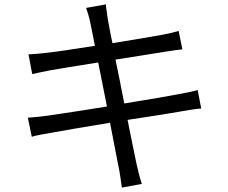

<svg xmlns="http://www.w3.org/2000/svg" viewBox="-20 -811 1040 876"><path d="M392 -707Q388 -727 383 -743.5Q378 -760 373 -775L463 -791Q464 -777 467 -758Q470 -739 472 -722Q474 -714 479 -685Q484 -656 493 -614Q566 -626 629.5 -636.5Q693 -647 724 -653Q746 -657 764 -661.5Q782 -666 795 -670L812 -586Q801 -585 780.5 -582Q760 -579 740 -576Q706 -571 642.5 -560.5Q579 -550 507 -539Q517 -493 527 -441Q537 -389 547 -339Q623 -351 689.5 -362.5Q756 -374 793 -381Q850 -391 882 -400L898 -316Q882 -315 859 -311.5Q836 -308 808 -303Q767 -296 701.5 -285.5Q636 -275 562 -264Q577 -191 588 -135.5Q599 -80 603 -63Q608 -41 614 -17Q620 7 627 28L536 45Q532 19 529 -4Q526 -27 521 -49Q518 -66 507 -121.5Q496 -177 482 -251Q397 -237 323.5 -224.5Q250 -212 213 -205Q184 -200 162.5 -196Q141 -192 125 -187L107 -274Q124 -275 150 -277.5Q176 -280 195 -283Q220 -287 262.5 -293Q305 -299 358 -307.5Q411 -316 468 -325Q458 -376 447.5 -428Q437 -480 428 -526Q357 -515 297 -505Q237 -495 208 -490Q187 -486 168.5 -482Q150 -478 127 -473L110 -563Q129 -564 149 -565.5Q169 -567 193 -570Q222 -573 282.5 -582Q343 -591 413 -602Q405 -643 399.5 -670.5Q394 -698 392 -707Z"/></svg>

Font: Source Han Sans SC
Style: Regular
Weight: 400
Designer: Ryoko NISHIZUKA 西塚涼子 (kana, bopomofo & ideographs); Paul D. Hunt (Latin, Greek & Cyrillic); Sandoll Communications 산돌커뮤니
Foundry: Adobe
Version: Version 2.002;hotconv 1.0.116;makeotfexe 2.5.65601; ttfautoh